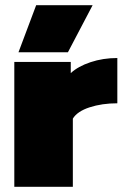

<svg xmlns="http://www.w3.org/2000/svg" viewBox="-20 -718 471 738"><path d="M119 -698H336L241 -517H51ZM35 -480H252V-437Q280 -463 328 -479Q376 -495 431 -495V-321Q372 -321 324.5 -305.5Q277 -290 260 -262V0H35Z"/></svg>

Font: Prompt Black
Style: Regular
Weight: 900
Designer: Katatrad Team
Foundry: CadsonDemak
Version: Version 1.000